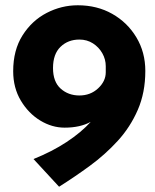

<svg xmlns="http://www.w3.org/2000/svg" viewBox="-20 -691 586 728"><path d="M225 -207Q177 -207 132.5 -234Q88 -261 59 -309.5Q30 -358 30 -421Q30 -501 65.5 -557Q101 -613 157 -642Q213 -671 275 -671Q348 -671 405.5 -638.5Q463 -606 497 -549.5Q531 -493 531 -422Q531 -340 502.5 -274.5Q474 -209 426.5 -157Q379 -105 321 -62.5Q263 -20 204 17L107 -88Q177 -116 232.5 -152.5Q288 -189 324 -229Q284 -207 225 -207ZM281 -329Q323 -329 352 -356Q381 -383 381 -417V-440Q381 -466 368 -489Q355 -512 332.5 -526.5Q310 -541 281 -541Q238 -541 209.5 -513.5Q181 -486 181 -433Q181 -381 210 -355Q239 -329 281 -329Z"/></svg>

Font: Reem Kufi Ink
Style: Bold
Weight: 700
Designer: Khaled Hosny
Version: Version 1.002